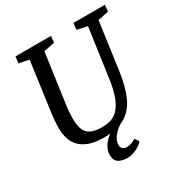

<svg xmlns="http://www.w3.org/2000/svg" viewBox="-190 -786 1045 1104"><g transform="rotate(-30 332.5 -234.0)"><path d="M277 11Q224 11 186 -2Q148 -15 124.5 -38.5Q101 -62 90.5 -94Q80 -126 80 -165Q80 -216 89 -277L132 -591L66 -605L71 -648H307L302 -605L230 -591L186 -277Q181 -246 179 -220Q177 -194 177 -175Q177 -132 187 -103.5Q197 -75 224.5 -60.5Q252 -46 302 -46Q357 -46 391 -71.5Q425 -97 445 -148Q465 -199 475 -277L519 -590L451 -605L456 -648H665L660 -605L589 -590L546 -279Q532 -179 503 -115Q474 -51 420.5 -20Q367 11 277 11ZM337 180Q303 180 280 166Q257 152 257 115Q257 86 271.5 61.5Q286 37 310 17.5Q334 -2 362 -15H407Q399 -10 385.5 0Q372 10 359 24Q346 38 337.5 54.5Q329 71 329 90Q329 108 340 116Q351 124 366 124Q381 124 397 118.5Q413 113 426 104L444 131Q440 138 424.5 149.5Q409 161 386 170.5Q363 180 337 180Z"/></g></svg>

Font: Faustina Light Medium
Style: Italic
Weight: 500
Italic angle: -8°
Version: Version 1.200